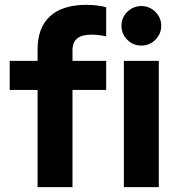

<svg xmlns="http://www.w3.org/2000/svg" viewBox="-20 -772 726 792"><path d="M20 0ZM20 -521H135V-568Q135 -658 186.5 -705Q238 -752 336 -752Q356 -752 379 -749.5Q402 -747 418 -742V-622Q399 -626 385 -627.5Q371 -629 355 -629Q279 -629 279 -565V-521H418V-401H279V0H135V-401H20ZM563 -584Q529 -584 505 -608Q481 -632 481 -666Q481 -700 505.5 -723.5Q530 -747 563 -747Q597 -747 621 -723Q645 -699 645 -666Q645 -632 621 -608Q597 -584 563 -584ZM635 -521V0H491V-521Z"/></svg>

Font: Rosa Sans
Style: Bold
Weight: 700
Designer: Pentagram / MCKL
Foundry: Pentagram / MCKL
Version: Version 1.005;September 16, 2019;FontCreator 11.5.0.2425 64-